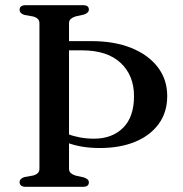

<svg xmlns="http://www.w3.org/2000/svg" viewBox="-20 -720 706 740"><path d="M196 -526V-561.5H333Q421 -561.5 486.5 -535Q552 -508.5 588.2 -461Q624.5 -413.5 624.5 -350Q624.5 -287.5 591.8 -242.5Q559 -197.5 500.8 -173.5Q442.5 -149.5 365 -149.5Q328.5 -149.5 298.2 -154.5Q268 -159.5 242.5 -168.8Q217 -178 194.5 -191.5L200.5 -223.5Q219 -212 241 -203.5Q263 -195 288.8 -190.2Q314.5 -185.5 342 -185.5Q412 -185.5 454.2 -227.2Q496.5 -269 496.5 -349.5Q496.5 -429.5 444.8 -477.8Q393 -526 295.5 -526ZM246 -70Q246 -59 252.8 -53Q259.5 -47 270.5 -43.5L304 -36Q313 -32.5 317.8 -28.2Q322.5 -24 322.5 -16.5Q322.5 -9 317 -4.5Q311.5 0 299 0H79Q67 0 61.2 -5Q55.5 -10 55.5 -17.5Q55.5 -31.5 74 -37.5L107.5 -43.5Q119 -46.5 125.5 -52.8Q132 -59 132 -70V-630Q132 -641 125.5 -647.2Q119 -653.5 107.5 -656.5L74 -662.5Q55.5 -668.5 55.5 -682.5Q55.5 -690.5 61.2 -695.2Q67 -700 79 -700H299Q311.5 -700 317 -695.8Q322.5 -691.5 322.5 -683.5Q322.5 -676.5 317.8 -672Q313 -667.5 304 -664L270.5 -656.5Q259.5 -653 252.8 -647Q246 -641 246 -630Z"/></svg>

Font: Fraunces 17pt
Style: Regular
Weight: 400
Version: Version 1.000;[b76b70a41]